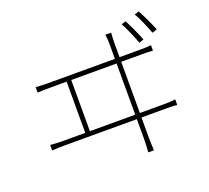

<svg xmlns="http://www.w3.org/2000/svg" viewBox="-137 -979 1274 1170"><g transform="rotate(-20 500.0 -393.5)"><path d="M776 -778 748 -769C767 -734 796 -668 811 -626L841 -637C825 -679 794 -745 776 -778ZM872 -807 843 -798C864 -763 890 -701 907 -656L938 -667C921 -710 891 -773 872 -807ZM124 -588V-553C152 -554 177 -555 202 -555H313V-223H165C140 -223 115 -224 87 -227V-191C116 -193 140 -194 165 -194H637V-73C637 -63 637 -24 633 20H670C667 -23 667 -64 667 -75V-194H826C842 -194 873 -194 898 -191V-227C873 -225 851 -223 826 -223H667V-555H799C816 -555 847 -555 872 -553V-588C847 -586 825 -585 799 -585H667V-680C667 -691 668 -719 670 -743H633C636 -721 637 -694 637 -680V-585H202C177 -585 151 -586 124 -588ZM637 -223H343V-555H637Z"/></g></svg>

Font: Harano Aji Gothic KR ExtraLight
Style: Regular
Weight: 250
Foundry: Masamichi Hosoda
Version: HaranoAjiGothicKR-ExtraLight version 20220220;ttx 4.29.1